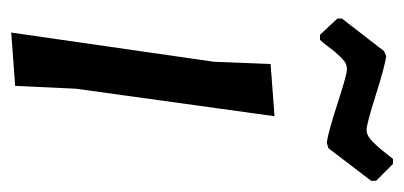

<svg xmlns="http://www.w3.org/2000/svg" viewBox="-209 -507 720 342"><g transform="rotate(90 151.0 -336.0)"><path d="M272 -676 302 -646V-637L244 -561L234 -558Q214 -561 163.5 -577.5Q113 -594 103 -594Q98 -594 93.5 -592Q89 -590 83.5 -584.5Q78 -579 74 -574.5Q70 -570 63 -560.5Q56 -551 51 -546H42L13 -577V-585L71 -660L80 -664Q100 -661 150.5 -645Q201 -629 211 -629Q217 -629 222.5 -632Q228 -635 236.5 -644Q245 -653 248 -657Q251 -661 263 -676ZM187 -465 138 -111 133 -3 38 4 90 -357 94 -458Z"/></g></svg>

Font: Alegreya Sans Medium
Style: Italic
Weight: 500
Italic angle: -7°
Designer: Juan Pablo del Peral
Foundry: Huerta Tipografica
Version: Version 2.007